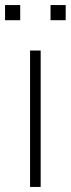

<svg xmlns="http://www.w3.org/2000/svg" viewBox="-39 -740 280 760"><path d="M122 0H80V-540H122ZM221 -660H161V-720H221ZM41 -660H-19V-720H41Z"/></svg>

Font: Manrope Variable Light
Style: Regular
Weight: 200
Designer: Mikhail Sharanda
Foundry: Mikhail Sharanda
Version: Version 4.505